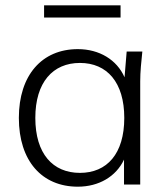

<svg xmlns="http://www.w3.org/2000/svg" viewBox="-20 -695 631 723"><path d="M273 8C352 8 417 -30 447 -94V0H508V-389C508 -425 512 -463 516 -501H457L449 -404C420 -470 354 -510 273 -510C138 -510 51 -412 51 -251C51 -89 138 8 273 8ZM281 -44C179 -44 113 -116 113 -251C113 -385 179 -458 281 -458C383 -458 448 -385 448 -251C448 -116 383 -44 281 -44ZM146 -629H434V-675H146Z"/></svg>

Font: Poppy and Pepper Light
Style: Regular
Weight: 300
Designer: Thy Ha
Foundry: Thy Ha
Version: Version 0.001;Glyphs 3.2 (3227)